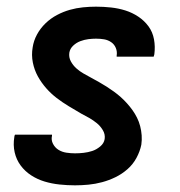

<svg xmlns="http://www.w3.org/2000/svg" viewBox="-20 -548 540 576"><path d="M205 8Q182 8 158.5 5.5Q135 3 113.5 -3.5Q92 -10 73.5 -22Q55 -34 42 -51.5Q29 -69 24 -91Q19 -113 23 -137Q23 -139 23.5 -140.5Q24 -142 25 -144H136Q136 -143 136 -142.5Q136 -142 136 -141Q133 -128 139 -116.5Q145 -105 155.5 -98.5Q166 -92 179 -90Q192 -88 205 -88Q218 -88 231 -89.5Q244 -91 256.5 -95Q269 -99 280.5 -108.5Q292 -118 294 -131Q296 -145 288.5 -157.5Q281 -170 270.5 -178.5Q260 -187 248 -194Q236 -201 224 -207Q205 -218 186 -229.5Q167 -241 150 -254Q133 -267 118.5 -283.5Q104 -300 93.5 -319Q83 -338 78.5 -360.5Q74 -383 78 -406Q81 -426 91 -444.5Q101 -463 116.5 -478Q132 -493 151 -503Q170 -513 189.5 -518.5Q209 -524 229 -526Q249 -528 268 -528Q291 -528 313.5 -525.5Q336 -523 356.5 -516.5Q377 -510 395 -498Q413 -486 425.5 -469Q438 -452 442 -430Q446 -408 443 -385Q442 -383 442 -381.5Q442 -380 441 -378H330Q330 -379 330 -379.5Q330 -380 330 -381Q332 -393 327.5 -404Q323 -415 313.5 -421.5Q304 -428 292.5 -430Q281 -432 268 -432Q257 -432 245 -430.5Q233 -429 221 -424.5Q209 -420 199.5 -411Q190 -402 188 -390Q186 -376 192.5 -364Q199 -352 209 -343Q219 -334 230.5 -327.5Q242 -321 254 -314.5Q266 -308 277.5 -301.5Q289 -295 300 -288Q311 -281 322 -273Q333 -265 342.5 -256.5Q352 -248 361 -238Q370 -228 377.5 -217.5Q385 -207 391 -195Q397 -183 400.5 -169.5Q404 -156 405 -142Q406 -128 404 -114Q400 -94 389.5 -74.5Q379 -55 362.5 -40.5Q346 -26 326.5 -16.5Q307 -7 286.5 -1.5Q266 4 245.5 6Q225 8 205 8Z"/></svg>

Font: Iosevka SS04
Style: Bold Italic
Weight: 700
Italic angle: -9°
Monospace: yes
Designer: Belleve Invis
Foundry: Belleve Invis
Version: Version 19.0.0; ttfautohint (v1.8.4)